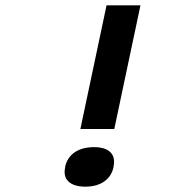

<svg xmlns="http://www.w3.org/2000/svg" viewBox="-20 -690 640 719"><path d="M224 -66V-63C214 -19 241 9 300 9C358 9 395 -19 405 -63V-66C415 -111 390 -139 332 -139C272 -139 234 -111 224 -66ZM281 -207H408L506 -670H379Z"/></svg>

Font: LT Wave Mono Bold
Style: Italic
Weight: 700
Designer: Daniel Lyons
Version: Version 2.5 (Glyphs App)